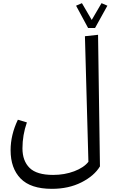

<svg xmlns="http://www.w3.org/2000/svg" viewBox="-20 -982 725 1214"><path d="M612 70Q576 130 495 171Q414 212 308 212Q174 212 110.5 147Q47 82 47 -32Q47 -129 93 -225L150 -208Q122 -128 122 -44Q122 35 167 79.5Q212 124 316 124Q388 124 449 101Q510 78 539 41L517 -753L600 -762ZM560 -856 622 -962 659 -946 581 -805H537L461 -946L498 -962Z"/></svg>

Font: FiraGO Book
Style: Italic
Weight: 350
Italic angle: -8°
Designer: bBox Type GmbH
Foundry: bBox Type GmbH
Version: Version 1.001